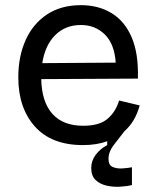

<svg xmlns="http://www.w3.org/2000/svg" viewBox="-20 -550 605 745"><path d="M302 13Q180 13 115.5 -59Q51 -131 51 -250Q51 -331 79.5 -394.5Q108 -458 162.5 -494Q217 -530 294 -530Q362 -530 413 -499Q464 -468 491 -405Q518 -342 515 -245L140 -243Q142 -154 183.5 -108Q225 -62 303 -62Q367 -62 398.5 -90Q430 -118 442 -160L522 -141Q505 -78 463 -41Q442 -14 421.5 12.5Q401 39 401 66Q401 91 417.5 98Q434 105 455.5 103.5Q477 102 492 99V168Q472 173 445 174.5Q418 176 392.5 170Q367 164 350.5 148Q334 132 334 102Q334 74 351 51Q368 28 396 13V-2Q355 13 302 13ZM294 -453Q234 -453 194.5 -414Q155 -375 144 -305L429 -307Q424 -380 386.5 -416.5Q349 -453 294 -453Z"/></svg>

Font: Bricolage Grotesque 12pt
Style: Regular
Weight: 400
Designer: Mathieu Triay
Foundry: Atelier Triay
Version: Version 1.001; ttfautohint (v1.8.4.7-5d5b);gftools[0.9.33.de